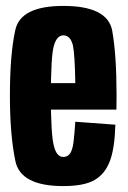

<svg xmlns="http://www.w3.org/2000/svg" viewBox="-20 -625 432 649"><path d="M194 4V-94.5Q171 -94.5 162 -132.5Q152 -169.5 152 -301Q152 -435.5 162 -470Q172 -505.5 194 -505.5Q218 -505.5 226.5 -471.5Q233 -440.5 234.5 -344H139.5V-254.5H373.5Q374 -277 374 -301Q374 -440.5 359 -523Q342 -605 194 -605Q48.5 -605 31.5 -522.5Q13.5 -440.5 13.5 -301.5Q13.5 -170.5 31.5 -83Q47.5 4 194 4ZM194 -94.5V4Q264.5 4 299.5 -16.5Q334.5 -36.5 351 -79.5Q367.5 -121.5 370 -203.5L234.5 -213.5Q232 -174.5 228.5 -144.5Q224.5 -115 215.5 -104.5Q207.5 -94.5 194 -94.5Z"/></svg>

Font: Anybody ExtraCondensed
Style: Bold
Weight: 700
Width: 2
Version: Version 1.113;gftools[0.9.25]